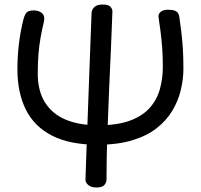

<svg xmlns="http://www.w3.org/2000/svg" viewBox="-20 -817 888 849"><path d="M412 -177Q289 -177 210.5 -217Q132 -257 94.5 -332Q57 -407 57 -511Q57 -567 63.5 -622Q70 -677 84 -733Q88 -747 93 -755.5Q98 -764 106.5 -767.5Q115 -771 128 -771Q152 -771 166 -758.5Q180 -746 174 -720Q165 -683 159 -648.5Q153 -614 150 -576.5Q147 -539 147 -492Q147 -415 179 -364Q211 -313 270.5 -288Q330 -263 414 -263Q499 -263 554.5 -283.5Q610 -304 642 -340Q674 -376 687 -423Q700 -470 700 -522Q700 -571 697 -608Q694 -645 690 -677Q686 -709 681 -741Q679 -755 690.5 -764.5Q702 -774 721 -774Q742 -774 752.5 -770Q763 -766 767.5 -758.5Q772 -751 773 -742Q778 -708 782 -674.5Q786 -641 788.5 -602.5Q791 -564 791 -514Q791 -467 779.5 -419Q768 -371 742 -327.5Q716 -284 672.5 -250Q629 -216 564.5 -196.5Q500 -177 412 -177ZM407 12Q382 12 369.5 0.5Q357 -11 358 -24Q360 -91 363 -170Q366 -249 369 -332.5Q372 -416 375 -495.5Q378 -575 380.5 -643.5Q383 -712 385 -761Q386 -775 397.5 -786Q409 -797 434 -797Q460 -797 469 -786.5Q478 -776 477 -764Q475 -700 471 -611.5Q467 -523 462.5 -422Q458 -321 454.5 -218.5Q451 -116 451 -23Q451 -11 442 0.5Q433 12 407 12Z"/></svg>

Font: Playpen Sans
Style: Regular
Weight: 400
Designer: Laura Meseguer, Veronika Burian, José Scaglione, Kostas Bartsokas, Vera Evstafieva, Tom Grace, Yorlmar Campos
Foundry: TypeTogether
Version: Version 2.000